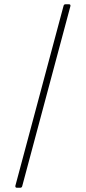

<svg xmlns="http://www.w3.org/2000/svg" viewBox="-20 -770 402 900"><path d="M59 110Q51 110 52 101L278 -743Q280 -750 287 -750H303Q312 -750 310 -741L84 103Q82 110 75 110Z"/></svg>

Font: LINE Seed Sans TH App Thin
Style: Regular
Weight: 250
Designer: Dalton Maag Ltd | Thai characters by Cadson Demak Co.,Ltd.
Foundry: Dalton Maag Ltd
Version: Version 1.003